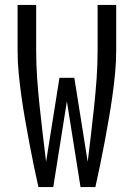

<svg xmlns="http://www.w3.org/2000/svg" viewBox="-20 -755 540 775"><path d="M135 0Q125 -45 115.5 -91Q106 -137 97.5 -182.5Q89 -228 81 -274Q73 -320 66.5 -366Q60 -412 55.5 -458.5Q51 -505 51 -551V-735H126V-551Q126 -495 130 -438.5Q134 -382 140 -326Q146 -270 152.5 -214Q159 -158 166 -102L220 -441H280L334 -102Q341 -158 347.5 -214Q354 -270 360 -326Q366 -382 370 -438.5Q374 -495 374 -551V-735H449V-551Q449 -505 444.5 -458.5Q440 -412 433.5 -366Q427 -320 419 -274Q411 -228 402.5 -182.5Q394 -137 384.5 -91Q375 -45 365 0H305L250 -346L195 0Z"/></svg>

Font: Iosevka Term Curly
Style: Regular
Weight: 400
Designer: Belleve Invis
Foundry: Belleve Invis
Version: Version 32.3.0